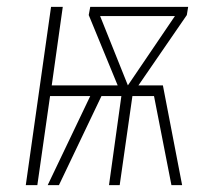

<svg xmlns="http://www.w3.org/2000/svg" viewBox="-20 -540 633 560"><path d="M528.8 -520 524.9 -496.1 383.8 -291H455.1L511.2 0H480L429.2 -259.8H366.2L329.1 0H297.9L334 -259.8H275.9L151.9 0H119.1L243.2 -259.8H126L88.9 0H55.2L128.9 -520H163.1L130.9 -291H323.2L238.8 -496.1L243.2 -520ZM272 -493.2 353 -291 490.2 -493.2Z"/></svg>

Font: Fira Sans Compressed UltraLight
Style: Italic
Weight: 200
Width: 3
Italic angle: -8°
Designer: Carrois Corporate & Edenspiekermann AG
Foundry: Carrois Corporate GbR & Edenspiekermann AG
Version: Version 4.203;PS 004.203;hotconv 1.0.88;makeotf.lib2.5.64775